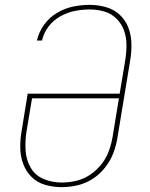

<svg xmlns="http://www.w3.org/2000/svg" viewBox="-20 -763 616 791"><path d="M233 8H234Q266 8 299 0.5Q332 -7 361.5 -26Q391 -45 413 -73Q435 -101 447 -132.5Q459 -164 464 -197L516 -512Q522 -547 521.5 -581.5Q521 -616 509.5 -647.5Q498 -679 474 -701.5Q450 -724 417 -733.5Q384 -743 349 -743Q316 -743 281.5 -736Q247 -729 215 -710Q183 -691 161.5 -661Q140 -631 132 -596H153Q160 -627 180 -653.5Q200 -680 229 -696Q258 -712 288.5 -718Q319 -724 349 -724Q381 -724 410 -715.5Q439 -707 460 -686Q481 -665 491 -637Q501 -609 501 -577.5Q501 -546 496 -515L473 -377H94L69 -223Q63 -189 63.5 -154Q64 -119 75.5 -88Q87 -57 110 -34Q133 -11 166 -1.5Q199 8 233 8ZM234 -11Q195 -11 160 -25.5Q125 -40 106.5 -72Q88 -104 85.5 -142.5Q83 -181 89 -220L112 -358H470L444 -200Q439 -170 428.5 -141Q418 -112 398 -86.5Q378 -61 351 -43Q324 -25 294 -18Q264 -11 234 -11Z"/></svg>

Font: Iosevka Sparkle Thin Oblique
Style: Regular
Weight: 100
Italic angle: -9°
Designer: Belleve Invis
Foundry: Belleve Invis
Version: Version 4.5.0; ttfautohint (v1.8.3)